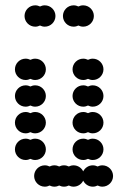

<svg xmlns="http://www.w3.org/2000/svg" viewBox="-20 -700 472 720"><path d="M108 -40C108 -18 126 0 148 0C154.5 0 160.6 -1.6 166 -4.3C171.4 -1.6 177.5 0 184 0C190.5 0 196.6 -1.6 202 -4.3C207.4 -1.6 213.5 0 220 0C226.5 0 232.6 -1.6 238 -4.3C243.4 -1.6 249.5 0 256 0C271.8 0 285.5 -9.3 292 -22.6C298.5 -9.3 312.2 0 328 0C334.5 0 340.6 -1.6 346 -4.3C351.4 -1.6 357.5 0 364 0C386 0 404 -18 404 -40C404 -62 386 -80 364 -80C357.5 -80 351.4 -78.4 346 -75.7C340.6 -78.4 334.5 -80 328 -80C312.2 -80 298.5 -70.7 292 -57.4C285.5 -70.7 271.8 -80 256 -80C249.5 -80 243.4 -78.4 238 -75.7C232.6 -78.4 226.5 -80 220 -80C213.5 -80 207.4 -78.4 202 -75.7C196.6 -78.4 190.5 -80 184 -80C177.5 -80 171.4 -78.4 166 -75.7C160.6 -78.4 154.5 -80 148 -80C126 -80 108 -62 108 -40ZM252 -140C252 -118 270 -100 292 -100C298.5 -100 304.6 -101.6 310 -104.3C315.4 -101.6 321.5 -100 328 -100C350 -100 368 -118 368 -140C368 -162 350 -180 328 -180C321.5 -180 315.4 -178.4 310 -175.7C304.6 -178.4 298.5 -180 292 -180C270 -180 252 -162 252 -140ZM36 -140C36 -118 54 -100 76 -100C82.5 -100 88.6 -101.6 94 -104.3C99.4 -101.6 105.5 -100 112 -100C134 -100 152 -118 152 -140C152 -162 134 -180 112 -180C105.5 -180 99.4 -178.4 94 -175.7C88.6 -178.4 82.5 -180 76 -180C54 -180 36 -162 36 -140ZM252 -240C252 -218 270 -200 292 -200C298.5 -200 304.6 -201.6 310 -204.3C315.4 -201.6 321.5 -200 328 -200C350 -200 368 -218 368 -240C368 -262 350 -280 328 -280C321.5 -280 315.4 -278.4 310 -275.7C304.6 -278.4 298.5 -280 292 -280C270 -280 252 -262 252 -240ZM36 -240C36 -218 54 -200 76 -200C82.5 -200 88.6 -201.6 94 -204.3C99.4 -201.6 105.5 -200 112 -200C134 -200 152 -218 152 -240C152 -262 134 -280 112 -280C105.5 -280 99.4 -278.4 94 -275.7C88.6 -278.4 82.5 -280 76 -280C54 -280 36 -262 36 -240ZM252 -340C252 -318 270 -300 292 -300C298.5 -300 304.6 -301.6 310 -304.3C315.4 -301.6 321.5 -300 328 -300C350 -300 368 -318 368 -340C368 -362 350 -380 328 -380C321.5 -380 315.4 -378.4 310 -375.7C304.6 -378.4 298.5 -380 292 -380C270 -380 252 -362 252 -340ZM36 -340C36 -318 54 -300 76 -300C82.5 -300 88.6 -301.6 94 -304.3C99.4 -301.6 105.5 -300 112 -300C134 -300 152 -318 152 -340C152 -362 134 -380 112 -380C105.5 -380 99.4 -378.4 94 -375.7C88.6 -378.4 82.5 -380 76 -380C54 -380 36 -362 36 -340ZM252 -440C252 -418 270 -400 292 -400C298.5 -400 304.6 -401.6 310 -404.3C315.4 -401.6 321.5 -400 328 -400C350 -400 368 -418 368 -440C368 -462 350 -480 328 -480C321.5 -480 315.4 -478.4 310 -475.7C304.6 -478.4 298.5 -480 292 -480C270 -480 252 -462 252 -440ZM36 -440C36 -418 54 -400 76 -400C82.5 -400 88.6 -401.6 94 -404.3C99.4 -401.6 105.5 -400 112 -400C134 -400 152 -418 152 -440C152 -462 134 -480 112 -480C105.5 -480 99.4 -478.4 94 -475.7C88.6 -478.4 82.5 -480 76 -480C54 -480 36 -462 36 -440ZM216 -640C216 -618 234 -600 256 -600C262.5 -600 268.6 -601.6 274 -604.3C279.4 -601.6 285.5 -600 292 -600C314 -600 332 -618 332 -640C332 -662 314 -680 292 -680C285.5 -680 279.4 -678.4 274 -675.7C268.6 -678.4 262.5 -680 256 -680C234 -680 216 -662 216 -640ZM72 -640C72 -618 90 -600 112 -600C118.5 -600 124.6 -601.6 130 -604.3C135.4 -601.6 141.5 -600 148 -600C170 -600 188 -618 188 -640C188 -662 170 -680 148 -680C141.5 -680 135.4 -678.4 130 -675.7C124.6 -678.4 118.5 -680 112 -680C90 -680 72 -662 72 -640Z"/></svg>

Font: Dotrice Condensed
Style: Bold
Weight: 700
Width: 2
Monospace: yes
Designer: Paul Flo Williams
Foundry: His Deeds Are Dust
Version: Version 1.001